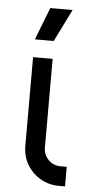

<svg xmlns="http://www.w3.org/2000/svg" viewBox="-52 -731 344 762"><g transform="rotate(5 120.5 -350.0)"><path d="M66 -500V-147Q66 -86 108 -43Q152 0 213 0H237V-78H213Q184 -78 164 -98Q144 -118 144 -147V-500ZM67 -571H142L206 -700H117Z"/></g></svg>

Font: Unageo
Style: Regular
Weight: 400
Designer: Richard Sepsi
Foundry: Richard Sepsi
Version: Version 2.000